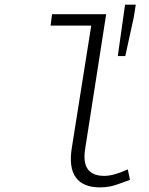

<svg xmlns="http://www.w3.org/2000/svg" viewBox="-20 -790 640 823"><path d="M484.9 -549.8 516.1 -770H562L553.2 -714.8L517.1 -549.8ZM408.2 13.2Q335.9 13.2 304.9 -29.5Q273.9 -72.3 288.1 -158.2L371.1 -680.2H196.8L203.1 -729H435.1L345.2 -152.8Q326.2 -36.1 426.8 -36.1Q467.8 -36.1 527.8 -64L537.1 -19Q477.5 3.9 451.7 9.3Q430.2 13.2 408.2 13.2Z"/></svg>

Font: Office Code Pro D Light Italic
Style: Regular
Weight: 300
Italic angle: -9°
Designer: Nathan Rutzky & Paul D. Hunt
Foundry: Adobe Systems Incorporated
Version: Version 1.004;PS 001.004;hotconv 1.0.70;makeotf.lib2.5.58329